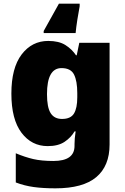

<svg xmlns="http://www.w3.org/2000/svg" viewBox="-20 -786 683 1046"><path d="M243 -563Q301 -563 336.5 -540.5Q372 -518 394 -485H398L412 -553H577V1Q577 118 504.5 179Q432 240 282 240Q215 240 164 233Q113 226 66 208V49Q116 70 161 80.5Q206 91 271 91Q386 91 386 9V-1Q386 -30 392 -70H386Q367 -37 332 -13.5Q297 10 240 10Q152 10 97 -63Q42 -136 42 -276Q42 -416 98 -489.5Q154 -563 243 -563ZM315 -415Q236 -415 236 -273Q236 -201 256 -169.5Q276 -138 318 -138Q365 -138 383 -167.5Q401 -197 401 -256V-279Q401 -344 383.5 -379.5Q366 -415 315 -415ZM414 -752Q408 -721 401.5 -679.5Q395 -638 392 -606H218V-617Q239 -654 257.5 -688Q276 -722 301 -766H414Z"/></svg>

Font: Noto Sans Syriac Western Black
Style: Regular
Weight: 900
Designer: Patrick Giasson and the Monotype Design Team
Foundry: Monotype Imaging Inc.
Version: Version 3.000; ttfautohint (v1.8.4.7-5d5b)